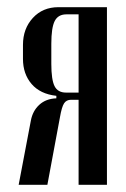

<svg xmlns="http://www.w3.org/2000/svg" viewBox="-20 -515 351 535"><path d="M278 0H199V-237H178Q165 -237 158.5 -227Q152 -217 147 -188L112 0H32L66 -179Q71 -206 89.5 -223Q108 -240 137 -241V-248Q92 -253 68 -281Q44 -309 44 -351V-390Q44 -435 71.5 -465Q99 -495 143 -495H278ZM123 -337Q123 -293 132 -275Q141 -257 164 -257H199V-475H165Q142 -475 132.5 -456.5Q123 -438 123 -393Z"/></svg>

Font: Moniqa SemBd Narrow Heading
Style: Regular
Weight: 600
Width: 4
Designer: Rajesh Rajput
Foundry: Rajesh Rajput
Version: Version 1.000